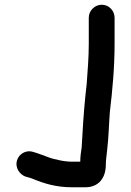

<svg xmlns="http://www.w3.org/2000/svg" viewBox="-20 -685 554 811"><path d="M355 -610V-500C355 -441 350 -385 346 -328C343 -298 342 -298 340 -273C333 -204 329 -134 325 -63C322 -42 319 -24 319 -2H283C269 -2 244 -5 232 -8L206 -14C198 -16 191 -18 184 -21C167 -28 148 -34 131 -40L121 -43C87 -54 59 -32 52 -8C42 25 65 53 88 61L99 64C106 66 113 68 120 71C166 90 217 106 283 106H341C397 106 427 66 427 11C427 -12 431 -30 433 -55C439 -106 440 -160 444 -212C455 -304 464 -400 464 -500V-610C464 -640 440 -665 410 -665C380 -665 355 -640 355 -610Z"/></svg>

Font: Electronic
Style: ExHv
Weight: 900
Version: Version 1.011